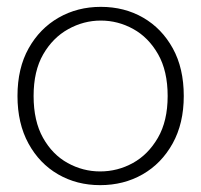

<svg xmlns="http://www.w3.org/2000/svg" viewBox="-20 -528 587 560"><path d="M272 12Q204 12 149.5 -19.5Q95 -51 63 -109.5Q31 -168 31 -248Q31 -329 63.5 -387Q96 -445 151 -476.5Q206 -508 274 -508Q343 -508 397.5 -476.5Q452 -445 484 -387Q516 -329 516 -248Q516 -168 483.5 -109.5Q451 -51 396 -19.5Q341 12 272 12ZM272 -28Q323 -28 367.5 -52.5Q412 -77 440.5 -126Q469 -175 469 -248Q469 -321 441 -370Q413 -419 368.5 -443.5Q324 -468 274 -468Q224 -468 179 -443Q134 -418 106 -369.5Q78 -321 78 -248Q78 -175 105.5 -126Q133 -77 177.5 -52.5Q222 -28 272 -28Z"/></svg>

Font: DM Sans 36pt ExtraLight
Style: Regular
Weight: 250
Designer: Colophon Foundry, Jonny Pinhorn
Foundry: Colophon Foundry
Version: Version 4.004;gftools[0.9.30]